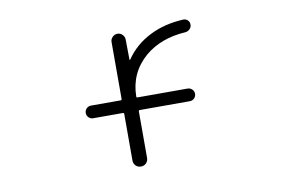

<svg xmlns="http://www.w3.org/2000/svg" viewBox="-62 -661 1124 745"><g transform="rotate(-10 500.0 -288.5)"><path d="M465.8 -437.5Q465.8 -436.5 466.8 -436.5Q467.8 -436.5 468.8 -437.5Q504.9 -491.2 565.4 -521.5Q623 -550.8 698.2 -554.7Q698.2 -554.7 699.2 -554.7Q709 -554.7 715.8 -547.9Q722.7 -541 722.7 -530.8Q722.7 -520.5 715.3 -513.2Q708 -505.9 698.2 -504.9Q600.6 -499 537.1 -445.3Q467.8 -384.8 466.8 -292Q466.8 -288.1 470.7 -288.1H668Q678.7 -288.1 686 -280.8Q693.4 -273.4 693.4 -263.2Q693.4 -252.9 686 -245.6Q678.7 -238.3 668 -238.3H470.7Q466.8 -238.3 466.8 -234.4V-50.8Q466.8 -38.1 458.5 -29.8Q450.2 -21.5 438 -21.5Q425.8 -21.5 417.5 -29.8Q409.2 -38.1 409.2 -50.8V-234.4Q409.2 -238.3 404.3 -238.3H287.1Q277.3 -238.3 270 -245.6Q262.7 -252.9 262.7 -263.2Q262.7 -273.4 270 -280.8Q277.3 -288.1 287.1 -288.1H404.3Q409.2 -288.1 409.2 -293V-517.6Q409.2 -528.3 417.5 -536.6Q425.8 -544.9 437.5 -544.9Q448.2 -544.9 456.5 -536.6Q464.8 -528.3 464.8 -517.6Z"/></g></svg>

Font: Gen Jyuu Gothic L Monospace Light
Style: Regular
Weight: 300
Designer: [Source Han Sans]
Ryoko NISHIZUKA  (kana & ideographs); Paul D. Hunt (Latin, Greek & Cyrillic); Wenlong ZHANG  (bopomofo
Version: Version 1.002.20150607